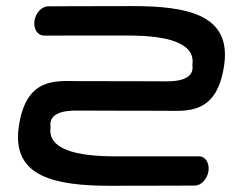

<svg xmlns="http://www.w3.org/2000/svg" viewBox="-20 -598 782 618"><path d="M336.4 0C497.9 0 606.5 -0.7 606.5 -0.7C629.2 -0.7 647.7 -23.6 651.1 -47.8C654.5 -71.9 642.4 -94.8 619.7 -94.8L349.7 -94.8C223.9 -94.8 132.8 -118.1 142.7 -188.1C143.4 -193.6 127.5 -242.3 224.8 -242.1C228.3 -242.1 231.6 -242.1 234.7 -242.1C266.6 -242 374.6 -241.4 509.3 -241.4C581.2 -241.4 678.9 -227 701.7 -389.5C724.3 -550.4 584.3 -578.4 405.6 -578.4C244.1 -578.4 135.5 -577.6 135.5 -577.6C112.8 -577.6 94.3 -554.8 90.9 -530.6C87.5 -506.4 99.6 -483.5 122.3 -483.5L392.3 -483.6C518.1 -483.6 609.2 -460.3 599.3 -390.2C598.6 -384.7 614.4 -336 517.2 -336.2C517.2 -336.2 396.8 -336.9 232.7 -336.9C160.8 -336.9 63.1 -351.4 40.3 -188.9C17.7 -28 157.7 0 336.4 0ZM225.7 -242.2C226.7 -242.2 228.6 -242.2 231.4 -242.1C231.5 -243.1 232.7 -251.1 232.8 -252.1C229.3 -252.1 227.1 -252.2 227.1 -252.2C227.1 -252.2 225.8 -243.2 225.7 -242.2Z"/></svg>

Font: Hi.
Style: Black
Weight: 400
Designer: Mew Too, Robert Jablonski
Foundry: Cannot Into Space Fonts
Version: Version 1.996